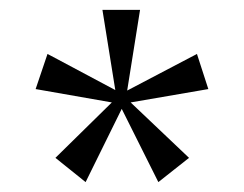

<svg xmlns="http://www.w3.org/2000/svg" viewBox="-20 -720 493 388"><path d="M92 -401 206 -513 52 -540 76 -611 213 -538 187 -700H263L237 -537L378 -611L401 -540L244 -513L362 -401L300 -352L226 -500L153 -352Z"/></svg>

Font: Fahkwang Light
Style: Regular
Weight: 300
Version: Version 1.000; ttfautohint (v1.6)